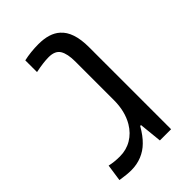

<svg xmlns="http://www.w3.org/2000/svg" viewBox="-197 -717 798 798"><g transform="rotate(-45 202.5 -318.0)"><path d="M23.9 -2.4 34.7 -76.7Q62 -70.3 94.7 -70.3Q132.8 -70.3 163.8 -88.6Q194.8 -106.9 214.8 -140.6Q242.7 -188 242.7 -253.9V-480.5Q242.7 -525.9 228.8 -548.8Q214.8 -571.8 177.2 -571.8Q146.5 -571.8 99.1 -562V-630.9Q140.6 -640.1 185.1 -640.1Q249.5 -640.1 282.7 -609.9Q325.2 -572.8 325.2 -482.9V0H259.3L249 -100.6H244.1Q222.2 -62.5 199.7 -41Q178.2 -19.5 149.7 -7.8Q121.1 3.9 87.4 3.9Q63.5 3.9 23.9 -2.4Z"/></g></svg>

Font: Viking Open Sans
Style: Regular
Weight: 400
Foundry: Ascender Corporation
Version: Version 2.001